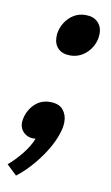

<svg xmlns="http://www.w3.org/2000/svg" viewBox="-90 -540 424 732"><g transform="rotate(10 121.5 -173.5)"><path d="M86 -397Q86 -410 88 -417Q96 -452 121.5 -475Q147 -498 182 -498Q212 -498 229 -481Q246 -464 246 -436Q246 -431 244 -417Q236 -382 210 -359Q184 -336 149 -336Q119 -336 102.5 -352.5Q86 -369 86 -397ZM-13 114Q14 91 38.5 60.5Q63 30 75 0Q47 2 30 -13.5Q13 -29 13 -53Q13 -57 15 -67Q22 -101 46 -124.5Q70 -148 106 -148Q140 -148 156 -129Q172 -110 172 -82Q172 -74 170 -60Q158 -5 117 53.5Q76 112 26 151Z"/></g></svg>

Font: Trirong
Style: Bold Italic
Weight: 700
Italic angle: -12°
Designer: Katatrad Team
Foundry: CadsonDemak
Version: Version 1.001